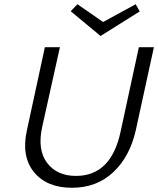

<svg xmlns="http://www.w3.org/2000/svg" viewBox="-20 -881 747 907"><path d="M640 -827 455 -711 314 -828 346 -861 467 -777 621 -861ZM636 -658H707L622 -268Q594 -142 515.5 -68Q437 6 320 6Q201 6 140.5 -68Q80 -142 107 -265L192 -658H263L179 -280Q156 -173 202.5 -111.5Q249 -50 339 -50Q504 -50 549 -256Z"/></svg>

Font: EauTestInfant
Style: Italic
Weight: 400
Italic angle: -12°
Designer: Christian Thalmann (Catharsis Fonts)
Version: Version 0.001;PS 000.001;hotconv 1.0.88;makeotf.lib2.5.64775